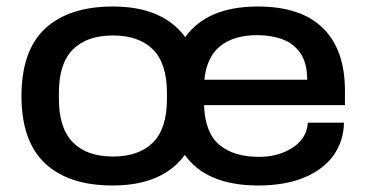

<svg xmlns="http://www.w3.org/2000/svg" viewBox="-20 -558 1126 590"><path d="M326 12Q191 12 118.5 -56Q46 -124 46 -263Q46 -403 119 -470.5Q192 -538 327 -538Q480 -538 549 -444Q617 -538 772 -538Q905 -538 972.5 -471.5Q1040 -405 1040 -279V-235H607Q610 -150 654 -113Q698 -76 776 -76Q836 -76 879.5 -104.5Q923 -133 926 -181H1037Q1036 -125 1005.5 -81.5Q975 -38 916 -13Q857 12 773 12Q696 12 639 -11Q582 -34 548 -82Q479 12 326 12ZM608 -313H924Q924 -364 903.5 -394Q883 -424 848.5 -437Q814 -450 771 -450Q699 -450 657 -416.5Q615 -383 608 -313ZM327 -77Q407 -77 450 -120Q493 -163 493 -254V-272Q493 -363 450 -406Q407 -449 327 -449Q247 -449 204 -406Q161 -363 161 -273V-254Q161 -164 204 -120.5Q247 -77 327 -77Z"/></svg>

Font: Archivo SemiExpanded Medium
Style: Regular
Weight: 500
Width: 6
Designer: Hector Gatti
Foundry: Omnibus-Type
Version: Version 2.001; ttfautohint (v1.8.3)